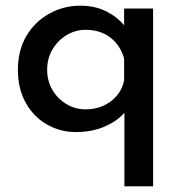

<svg xmlns="http://www.w3.org/2000/svg" viewBox="-20 -455 638 676"><path d="M247 10Q192 10 145.5 -16.5Q99 -43 71 -92.5Q43 -142 43 -209Q43 -278 73 -328.5Q103 -379 153.5 -407Q204 -435 263 -435Q313 -435 352 -416Q391 -397 417 -366V-425H519V201H418V-58Q392 -28 347.5 -9Q303 10 247 10ZM281 -70Q333 -70 370.5 -98.5Q408 -127 417 -172V-248Q405 -294 369.5 -322Q334 -350 281 -350Q245 -350 214 -331Q183 -312 164.5 -280.5Q146 -249 146 -209Q146 -170 164.5 -138.5Q183 -107 214 -88.5Q245 -70 281 -70Z"/></svg>

Font: Reem Kufi Ink
Style: Regular
Weight: 400
Designer: Khaled Hosny
Version: Version 1.7